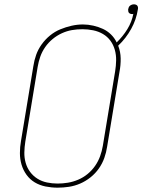

<svg xmlns="http://www.w3.org/2000/svg" viewBox="-20 -859 658 887"><path d="M246 8Q218 8 190.5 2.5Q163 -3 140.5 -16.5Q118 -30 102.5 -51.5Q87 -73 79.5 -98.5Q72 -124 72 -152Q72 -180 77 -208L134 -553Q138 -580 147 -605.5Q156 -631 172.5 -654Q189 -677 211 -695Q233 -713 258.5 -723.5Q284 -734 310.5 -740Q337 -746 363 -746Q387 -746 411 -740.5Q435 -735 455.5 -725.5Q476 -716 492.5 -700Q509 -684 519 -663Q548 -691 568.5 -724.5Q589 -758 596 -795Q595 -794 593.5 -794Q592 -794 590 -794Q586 -794 582 -795.5Q578 -797 575.5 -800Q573 -803 572.5 -807.5Q572 -812 572 -816Q573 -821 575 -825.5Q577 -830 581 -833Q585 -836 589.5 -837.5Q594 -839 599 -839Q599 -839 599 -839Q599 -839 599 -839Q603 -839 607.5 -837.5Q612 -836 614.5 -832.5Q617 -829 617.5 -824.5Q618 -820 617 -816Q610 -769 586 -725.5Q562 -682 526 -648Q537 -620 537.5 -589Q538 -558 532 -527L475 -182Q471 -155 462 -129.5Q453 -104 437 -81Q421 -58 398.5 -40Q376 -22 350.5 -11Q325 0 298.5 4Q272 8 246 8Q246 8 246 8Q246 8 246 8ZM246 -11Q270 -11 294 -15Q318 -19 341.5 -29Q365 -39 385 -55.5Q405 -72 419.5 -93Q434 -114 442.5 -137.5Q451 -161 455 -185L512 -530Q516 -555 516.5 -580Q517 -605 510.5 -628.5Q504 -652 490 -671Q476 -690 455.5 -702Q435 -714 410.5 -719Q386 -724 361 -724Q336 -724 312.5 -720Q289 -716 266 -705.5Q243 -695 223 -678.5Q203 -662 188.5 -641Q174 -620 166 -597Q158 -574 154 -550L97 -205Q93 -180 92.5 -155Q92 -130 98.5 -107Q105 -84 119 -65Q133 -46 153 -33.5Q173 -21 197 -16Q221 -11 246 -11Z"/></svg>

Font: Iosevka Slab Thin Extended
Style: Italic
Weight: 100
Width: 7
Italic angle: -9°
Monospace: yes
Designer: Belleve Invis
Foundry: Belleve Invis
Version: Version 11.1.0; ttfautohint (v1.8.3)